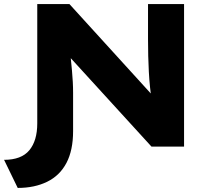

<svg xmlns="http://www.w3.org/2000/svg" viewBox="-49 -720 1059 943"><path d="M38 203 -29 65Q56 65 95 18Q134 -29 134 -114V-700H292L737 -211L698 -205Q692 -251 688 -290.5Q684 -330 682 -367.5Q680 -405 679 -444Q678 -483 678 -527V-700H855V0H695L234 -505L290 -509Q295 -468 298.5 -435Q302 -402 304.5 -373.5Q307 -345 308.5 -318Q310 -291 310 -264Q310 -237 310 -207V-76Q310 18 277.5 80Q245 142 183 172.5Q121 203 38 203Z"/></svg>

Font: Lexend Giga
Style: Bold
Weight: 700
Version: Version 1.007